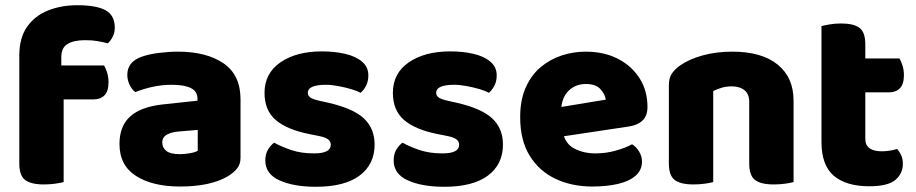

<svg xmlns="http://www.w3.org/2000/svg" viewBox="-20 -699 3512 736"><path d="M190 -318V-448H379Q385 -438 390.5 -421Q396 -404 396 -384Q396 -349 380.5 -333.5Q365 -318 339 -318ZM215 -480V-338H54V-486Q54 -554 84 -596.5Q114 -639 164.5 -659Q215 -679 276 -679Q350 -679 385 -659.5Q420 -640 420 -593Q420 -573 411.5 -557Q403 -541 393 -533Q374 -538 353.5 -541.5Q333 -545 306 -545Q263 -545 239 -530.5Q215 -516 215 -480ZM54 -363H224V-1Q213 2 192.5 5Q172 8 148 8Q99 8 76.5 -9Q54 -26 54 -72Z M670 -108Q687 -108 707.5 -111.5Q728 -115 738 -121V-201L666 -195Q638 -193 620 -183Q602 -173 602 -153Q602 -133 617.5 -120.5Q633 -108 670 -108ZM662 -501Q771 -501 836.5 -456.5Q902 -412 902 -318V-94Q902 -68 887.5 -51.5Q873 -35 853 -23Q821 -4 775 6Q729 16 670 16Q565 16 501.5 -24.5Q438 -65 438 -147Q438 -216 479.5 -253Q521 -290 606 -299L737 -313V-320Q737 -349 711.5 -361.5Q686 -374 638 -374Q601 -374 564.5 -366Q528 -358 499 -346Q486 -355 477 -373.5Q468 -392 468 -412Q468 -460 519 -480Q548 -491 587.5 -496Q627 -501 662 -501Z M1416 -145Q1416 -69 1358.5 -26Q1301 17 1191 17Q1106 17 1051.5 -7.5Q997 -32 997 -84Q997 -108 1007 -125Q1017 -142 1031 -152Q1060 -136 1097.5 -123.5Q1135 -111 1184 -111Q1248 -111 1248 -144Q1248 -158 1236 -166Q1224 -174 1196 -179L1166 -185Q1080 -202 1037 -239Q994 -276 994 -343Q994 -418 1055 -460Q1116 -502 1214 -502Q1263 -502 1303.5 -492.5Q1344 -483 1368 -462.5Q1392 -442 1392 -410Q1392 -388 1383.5 -371Q1375 -354 1362 -343Q1351 -350 1327.5 -357Q1304 -364 1277 -369Q1250 -374 1229 -374Q1196 -374 1178 -366.5Q1160 -359 1160 -343Q1160 -332 1170 -325Q1180 -318 1208 -312L1239 -305Q1335 -283 1375.5 -244.5Q1416 -206 1416 -145Z M1908 -145Q1908 -69 1850.5 -26Q1793 17 1683 17Q1598 17 1543.5 -7.5Q1489 -32 1489 -84Q1489 -108 1499 -125Q1509 -142 1523 -152Q1552 -136 1589.5 -123.5Q1627 -111 1676 -111Q1740 -111 1740 -144Q1740 -158 1728 -166Q1716 -174 1688 -179L1658 -185Q1572 -202 1529 -239Q1486 -276 1486 -343Q1486 -418 1547 -460Q1608 -502 1706 -502Q1755 -502 1795.5 -492.5Q1836 -483 1860 -462.5Q1884 -442 1884 -410Q1884 -388 1875.5 -371Q1867 -354 1854 -343Q1843 -350 1819.5 -357Q1796 -364 1769 -369Q1742 -374 1721 -374Q1688 -374 1670 -366.5Q1652 -359 1652 -343Q1652 -332 1662 -325Q1672 -318 1700 -312L1731 -305Q1827 -283 1867.5 -244.5Q1908 -206 1908 -145Z M2077 -167 2071 -279 2302 -317Q2300 -337 2282 -357Q2264 -377 2226 -377Q2186 -377 2159.5 -351Q2133 -325 2131 -277L2137 -193Q2147 -147 2182.5 -129Q2218 -111 2262 -111Q2304 -111 2342 -122Q2380 -133 2403 -146Q2419 -136 2430 -118Q2441 -100 2441 -80Q2441 -47 2416.5 -25.5Q2392 -4 2349 6Q2306 16 2250 16Q2172 16 2109.5 -13.5Q2047 -43 2010.5 -102Q1974 -161 1974 -250Q1974 -316 1995.5 -364Q2017 -412 2053 -442Q2089 -472 2133.5 -486.5Q2178 -501 2225 -501Q2296 -501 2349 -473.5Q2402 -446 2432 -398.5Q2462 -351 2462 -289Q2462 -255 2443 -237Q2424 -219 2390 -214Z M3022 -313V-221H2852V-308Q2852 -339 2833.5 -353.5Q2815 -368 2785 -368Q2765 -368 2747.5 -363Q2730 -358 2714 -350V-221H2544V-373Q2544 -400 2555.5 -417Q2567 -434 2587 -448Q2621 -472 2673 -486.5Q2725 -501 2787 -501Q2900 -501 2961 -451.5Q3022 -402 3022 -313ZM2544 -264H2714V-1Q2703 2 2682.5 5Q2662 8 2638 8Q2589 8 2566.5 -9Q2544 -26 2544 -72ZM2852 -264H3022V-1Q3011 2 2990.5 5Q2970 8 2946 8Q2897 8 2874.5 -9Q2852 -26 2852 -72Z M3129 -264H3297V-167Q3297 -142 3313.5 -130.5Q3330 -119 3360 -119Q3375 -119 3391 -121.5Q3407 -124 3419 -128Q3428 -118 3434.5 -104Q3441 -90 3441 -71Q3441 -34 3412.5 -9.5Q3384 15 3312 15Q3224 15 3176.5 -25Q3129 -65 3129 -155ZM3239 -345V-475H3428Q3434 -465 3439.5 -448Q3445 -431 3445 -411Q3445 -376 3429.5 -360.5Q3414 -345 3388 -345ZM3297 -240H3129V-599Q3140 -602 3160.5 -605.5Q3181 -609 3204 -609Q3253 -609 3275 -592Q3297 -575 3297 -529Z"/></svg>

Font: Baloo Tamma 2 ExtraBold
Style: Regular
Weight: 800
Designer: Divya Kowshik, Shuchita Grover and Ek Type
Foundry: Ek Type
Version: Version 1.700